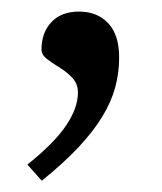

<svg xmlns="http://www.w3.org/2000/svg" viewBox="-20 -144 286 340"><path d="M28.5 147.5Q76.5 109 97.2 78Q118 47 118 20Q118 4.5 108.2 -6Q98.5 -16.5 85.8 -24.2Q73 -32 63.2 -39.5Q53.5 -47 53.5 -56.5Q53.5 -86 71 -104.8Q88.5 -123.5 120 -123.5Q152 -123.5 171.5 -103Q191 -82.5 191 -42Q191 -15 184 10.8Q177 36.5 161 62.8Q145 89 118.8 117Q92.5 145 54 176Z"/></svg>

Font: Newsreader
Style: Regular
Weight: 400
Designer: Hugues Gentile
Foundry: Production Type
Version: Version 1.003